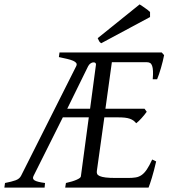

<svg xmlns="http://www.w3.org/2000/svg" viewBox="-37 -854 772 874"><path d="M399.9 -560.1Q400.4 -565.4 396.5 -568.1Q392.6 -570.8 386.7 -570.1Q380.9 -569.3 374.5 -564.9Q368.2 -560.5 363.8 -551.8L269 -358.9H373ZM673.8 -119.1Q664.1 -76.7 654.5 -45.4Q645 -14.2 639.2 0H259.8L263.2 -21Q293.9 -27.8 312 -35.9Q330.1 -43.9 331.1 -50.8L367.2 -319.8H249L116.2 -54.2Q108.4 -40 120.8 -32.7Q133.3 -25.4 168 -21L166 0H-17.1L-14.2 -21Q16.1 -26.9 34.2 -33.4Q52.2 -40 59.1 -54.2L310.1 -553.2Q314 -561.5 310.1 -567.1Q306.2 -572.8 295.7 -577.4Q285.2 -582 268.6 -585.9Q252 -589.8 231 -594.2L233.9 -615.2H699.2L710 -603Q707.5 -590.3 703.9 -575.2Q700.2 -560.1 695.8 -544.9Q691.4 -529.8 686.8 -516.1Q682.1 -502.4 678.2 -493.2H658.2Q660.2 -515.6 659.4 -530.5Q658.7 -545.4 655.5 -554.4Q652.3 -563.5 646.5 -567.1Q640.6 -570.8 631.8 -570.8H472.2L442.9 -358.9H621.1L630.9 -345.2Q626 -338.4 619.9 -330.8Q613.8 -323.2 607.4 -316.2Q601.1 -309.1 594.7 -303Q588.4 -296.9 583 -293Q577.1 -300.3 570.3 -305.2Q563.5 -310.1 554 -313.5Q544.4 -316.9 531.2 -318.4Q518.1 -319.8 500 -319.8H438L403.8 -75.2Q402.8 -67.9 405.3 -62.3Q407.7 -56.6 417 -52.5Q426.3 -48.3 443.6 -46.1Q460.9 -43.9 490.2 -43.9H545.9Q566.4 -43.9 581.1 -46.4Q595.7 -48.8 607.9 -57.4Q620.1 -65.9 631.3 -82.5Q642.6 -99.1 655.8 -127.9ZM646 -776.4 423.8 -657.2Q417 -661.6 414.6 -666Q412.1 -670.4 407.7 -680.2L598.6 -834L609.9 -826.7Q616.2 -822.3 623.3 -817.4Q630.4 -812.5 636.7 -807.6Q643.1 -802.7 646 -799.3Z"/></svg>

Font: Gentium Plus APac
Style: Italic
Weight: 400
Italic angle: -8°
Designer: J. Victor Gaultney, Annie Olsen, Iska Routamaa, Becca Hirsbrunner
Foundry: SIL International
Version: Version 5.000